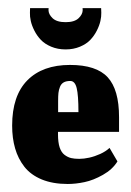

<svg xmlns="http://www.w3.org/2000/svg" viewBox="-20 -452 327 479"><path d="M232.7 -420.3 232.3 -431.7H186Q186.3 -429.7 186.3 -427Q186.3 -416.3 176 -406.5Q165.7 -396.7 143.7 -396.7Q121.7 -396.7 111.3 -406.5Q101 -416.3 101 -427L101.3 -431.7H55L54.7 -420.3Q54.3 -411 56.8 -399.7Q59.3 -388.3 65.8 -375.5Q72.3 -362.7 82 -352.5Q91.7 -342.3 107.8 -335.5Q124 -328.7 143.7 -328.7Q163.3 -328.7 179.5 -335.5Q195.7 -342.3 205.3 -352.5Q215 -362.7 221.5 -375.5Q228 -388.3 230.5 -399.7Q233 -411 232.7 -420.3ZM175.7 -172.3H125V-200.3Q125 -212.3 125.8 -220.2Q126.7 -228 129.7 -235.5Q132.7 -243 139 -246.5Q145.3 -250 155.3 -250Q167 -250 171.3 -232.3Q175.7 -214.7 175.7 -172.3ZM149 7Q169 7 191 2.3Q213 -2.3 236.8 -15.8Q260.7 -29.3 273 -49.3L253.3 -83Q244 -74.3 230.2 -68Q216.3 -61.7 202.8 -58.7Q189.3 -55.7 177.7 -55.7Q165.7 -55.7 157.3 -57.7Q149 -59.7 141 -65.7Q133 -71.7 128.8 -84.3Q124.7 -97 124.7 -116.7V-123H277V-160Q277 -228.3 248.7 -259.2Q220.3 -290 154.7 -290Q86.3 -290 48.3 -251.7Q10.3 -213.3 10.3 -138.7Q10.3 -107.3 17.7 -81.8Q25 -56.3 40.8 -36Q56.7 -15.7 84.2 -4.3Q111.7 7 149 7Z"/></svg>

Font: Jomhuria
Style: Regular
Weight: 400
Designer: Arabic design by Kourosh Beigpour, Latin design by Eben Sorkin, engineering by Lasse Fister and Khaled Hosney
Version: Version 1.0010